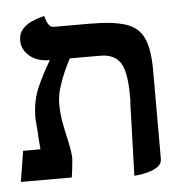

<svg xmlns="http://www.w3.org/2000/svg" viewBox="-46 -605 606 661"><g transform="rotate(-5 257.5 -274.5)"><path d="M392 13 400 -236Q401 -243 401 -249.5Q401 -256 401 -262Q401 -345 380.5 -377Q360 -409 311 -409H206Q196 -391 184.5 -365Q173 -339 164.5 -311Q156 -283 156 -257Q156 -223 161.5 -193Q167 -163 173 -137Q178 -115 181.5 -94.5Q185 -74 184 -61Q183 -47 181 -30.5Q179 -14 177 0H1L18 -106H78Q77 -114 76.5 -123.5Q76 -133 75 -143Q74 -166 72 -187.5Q70 -209 70 -214Q70 -274 91 -321Q112 -368 137 -409Q93 -409 67 -431.5Q41 -454 41 -485Q41 -509 54.5 -524Q68 -539 86 -547Q104 -555 117.5 -558.5Q131 -562 131 -562Q135 -544 142 -533Q149 -522 159 -522H284Q365 -522 409 -507.5Q453 -493 470.5 -454.5Q488 -416 488 -344V-37Q488 -20 473.5 -10Q459 0 440 5Q421 10 406.5 11.5Q392 13 392 13Z"/></g></svg>

Font: Libertinus Serif SemiBold
Style: Regular
Weight: 600
Designer: Philipp H. Poll, Khaled Hosny
Foundry: Caleb Maclennan
Version: Version 7.051;RELEASE